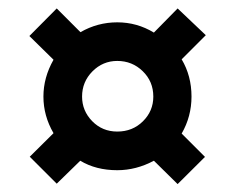

<svg xmlns="http://www.w3.org/2000/svg" viewBox="-20 -562 570 466"><path d="M85.4 -327.6Q85.4 -374 109.9 -417L51.3 -474.6L117.7 -541.5L175.3 -483.9Q216.8 -507.8 264.6 -507.8Q312.5 -507.8 353.5 -482.9L411.1 -541.5L479.5 -476.6L420.9 -418Q444.8 -377.9 444.8 -327.6Q444.8 -279.3 420.9 -237.8L477.5 -181.2L411.1 -115.2L353.5 -171.9Q310.5 -148.9 264.6 -148.9Q212.9 -148.9 174.8 -171.9L117.7 -116.2L52.2 -181.6L109.9 -238.8Q85.4 -280.8 85.4 -327.6ZM179.2 -327.6Q179.2 -293 203.9 -267.8Q228.5 -242.7 264.6 -242.7Q301.8 -242.7 326.9 -267.6Q352.1 -292.5 352.1 -327.6Q352.1 -364.3 326.4 -389.2Q300.8 -414.1 264.6 -414.1Q229.5 -414.1 204.3 -388.7Q179.2 -363.3 179.2 -327.6Z"/></svg>

Font: Bpm'online Open Sans
Style: Bold
Weight: 700
Foundry: Ascender Corporation
Version: Version 1.10